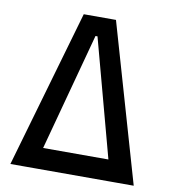

<svg xmlns="http://www.w3.org/2000/svg" viewBox="-79 -762 744 831"><g transform="rotate(10 293.0 -346.5)"><path d="M22 0 222.2 -693.4H363.8L564 0H461.4L297.4 -609.4H288.6L124.5 0ZM85.4 0V-92.8H495.6V0Z"/></g></svg>

Font: Cascadia Mono
Style: Regular
Weight: 400
Monospace: yes
Designer: Aaron Bell
Foundry: Saja Typeworks
Version: Version 2404.023